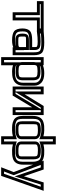

<svg xmlns="http://www.w3.org/2000/svg" viewBox="1105 -1901 981 3307"><g transform="rotate(90 1595.5 -247.5)"><path d="M482 -418V-484V-509H457H-13H-37L-38 -484V-418V-393H-13H153V0V25H178H268H293V0V-393H457H482V-418ZM432 -443H268H243V-418V-25H203V-418V-443H178H13V-459H432V-443Z M893 0V-342C893 -408 877 -459 847 -484C818 -508 757 -519 674 -519C620 -519 559 -516 492 -510L470 -508V-485V-419V-391L498 -394C558 -402 612 -406 661 -406C704 -406 728 -402 741 -395C750 -390 753 -384 753 -363V-311H633C561 -311 506 -299 477 -275C448 -250 432 -202 432 -144C432 -78 449 -26 480 -1C511 23 565 35 635 35C684 35 726 28 756 14V25H781H868H893V0ZM571 -141C571 -208 567 -205 639 -205H753V-96C753 -70 702 -72 650 -72H632C574 -72 571 -78 571 -141ZM521 -141C521 -64 547 -22 632 -22H650C672 -22 705 -21 735 -28C716 -19 685 -15 635 -15C571 -15 533 -23 512 -40C492 -56 483 -86 483 -144C483 -194 491 -221 510 -236C529 -253 567 -261 633 -261H778H803V-286V-363C803 -395 789 -425 765 -439C745 -450 708 -456 661 -456C618 -456 571 -453 520 -447V-462C576 -467 627 -469 674 -469C753 -469 797 -461 816 -445C834 -430 843 -400 843 -342V-25H806V-46V-171H803V-230V-255H778H639C548 -255 521 -232 521 -141Z M1167 35C1194 35 1217 34 1237 32C1343 23 1417 -37 1417 -158V-357C1417 -400 1397 -442 1364 -472C1330 -503 1274 -519 1206 -519C1147 -519 1099 -511 1066 -495V-509H1041H951H926V-484V198V223H951H1041H1066V198V18C1097 30 1138 35 1167 35ZM1275 -147C1275 -111 1269 -97 1258 -90C1243 -81 1216 -76 1169 -76C1121 -76 1093 -81 1078 -90C1066 -97 1061 -111 1061 -147V-325C1061 -366 1066 -382 1078 -390C1092 -399 1120 -404 1168 -404C1215 -404 1242 -399 1257 -389C1269 -382 1275 -366 1275 -325V-147ZM1016 -373C1012 -358 1011 -342 1011 -325V-147C1011 -132 1012 -117 1016 -104V-31V173H976V-459H1016V-432V-373ZM1325 -147V-325C1325 -374 1311 -415 1284 -432C1260 -447 1219 -454 1168 -454C1128 -454 1095 -450 1071 -441C1086 -460 1126 -469 1206 -469C1267 -469 1305 -458 1330 -435C1356 -411 1367 -389 1367 -357V-158C1367 -61 1323 -26 1232 -17C1214 -16 1193 -15 1167 -15C1122 -15 1072 -23 1063 -42C1088 -31 1124 -26 1169 -26C1220 -26 1261 -33 1284 -47C1311 -63 1325 -102 1325 -147Z M1595 13 1789 -310V0V25H1814H1899H1924V0V-484V-509H1899H1782H1768L1760 -497L1567 -182V-484V-509H1542H1457H1432V-484V0V25H1457H1574H1588L1595 13ZM1839 -459H1874V-25H1839V-400V-459ZM1517 -25H1482V-459H1517V-93V-25ZM1559 -25H1529L1563 -80L1795 -459H1820L1792 -413L1559 -25Z M2429 198V21C2465 30 2499 35 2530 35C2591 35 2622 35 2672 21C2745 0 2778 -66 2778 -153V-321C2778 -355 2773 -386 2765 -410C2748 -457 2724 -489 2672 -504C2621 -520 2592 -519 2530 -519C2498 -519 2464 -514 2429 -505V-693V-718H2404H2314H2289V-693V-505C2255 -514 2220 -519 2187 -519C2124 -519 2095 -520 2044 -504C1969 -482 1938 -410 1938 -321V-153C1938 -78 1959 -17 2016 9C2071 35 2110 35 2187 35C2219 35 2254 30 2289 21V198V223H2314H2404H2429V198ZM2379 173H2339V-12V-47L2306 -36C2263 -22 2225 -15 2187 -15C2110 -15 2082 -15 2036 -36C1999 -53 1989 -86 1989 -153V-321C1989 -400 2006 -441 2059 -457C2102 -469 2123 -469 2187 -469C2227 -469 2265 -462 2305 -448L2339 -435V-471V-668H2379V-471V-436L2412 -447C2455 -462 2492 -469 2530 -469C2593 -469 2614 -469 2657 -457C2694 -446 2704 -433 2717 -394C2724 -374 2728 -351 2728 -321V-153C2728 -77 2710 -42 2658 -27C2615 -15 2591 -15 2530 -15C2494 -15 2456 -22 2411 -36L2379 -46V-12V173ZM2187 -74C2138 -74 2124 -73 2099 -84C2083 -91 2081 -103 2081 -140V-336C2081 -377 2085 -392 2095 -397C2109 -406 2137 -410 2187 -410C2264 -410 2289 -396 2289 -360V-121C2289 -88 2265 -74 2187 -74ZM2187 -24C2278 -24 2339 -58 2339 -121V-360C2339 -424 2278 -460 2187 -460C2133 -460 2092 -454 2070 -441C2044 -425 2031 -385 2031 -336V-140C2031 -97 2040 -56 2078 -39C2114 -23 2140 -24 2187 -24ZM2429 -117V-364C2429 -397 2452 -410 2530 -410C2579 -410 2607 -406 2621 -397C2631 -392 2636 -377 2636 -336V-140C2636 -103 2633 -91 2617 -84C2592 -73 2578 -74 2530 -74C2472 -74 2429 -83 2429 -117ZM2379 -117C2379 -43 2467 -24 2530 -24C2576 -24 2602 -23 2638 -39C2676 -56 2686 -97 2686 -140V-336C2686 -385 2672 -425 2646 -441C2624 -454 2583 -460 2530 -460C2439 -460 2379 -426 2379 -364V-117Z M3194 -509H3103H3084L3079 -491L2978 -169L2867 -492L2861 -509H2844H2745H2709L2722 -475L2906 7L2836 189L2823 223H2860H2954H2971L2977 206L3217 -476L3229 -509H3194ZM3158 -459 2936 173H2896L2956 16L2959 7L2956 -2L2782 -459H2826L2956 -81L2981 -9L3003 -82L3121 -459H3158Z"/></g></svg>

Font: Gamestation DisplayOutline
Style: Regular
Weight: 400
Designer: Jonas Hecksher
Foundry: Jonas Hecksher, Playtypeª, e-types AS
Version: Version 1.003